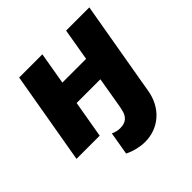

<svg xmlns="http://www.w3.org/2000/svg" viewBox="-186 -672 1018 1018"><g transform="rotate(-45 322.5 -163.0)"><path d="M456 -520 425 -339H247L278 -520H104L14 0H188L224 -209H402L372 -32L368 -15C360 29 335 49 294 49C278 50 256 44 242 37L220 166C257 185 302 194 333 194C438 195 520 123 538 13L548 -46L630 -520Z"/></g></svg>

Font: Fixel Display ExtraBold
Style: Italic
Weight: 800
Italic angle: -10°
Designer: AlfaBravo + MacPaw
Foundry: Kyrylo Tkachov, Marchela Mozhyna, Serhii Makarenko, Maria Weinstein, Zakhar Kryvoshyya
Version: Version 1.210;Glyphs 3.2 (3217)